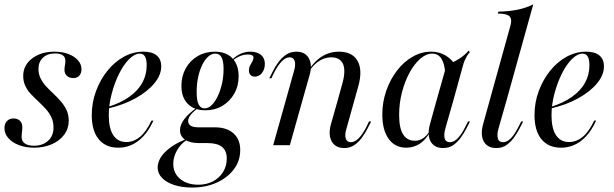

<svg xmlns="http://www.w3.org/2000/svg" viewBox="-25 -661 2796 874"><path d="M129.8 11.3Q91.9 11.3 61.3 -0.4Q30.6 -12.1 12.9 -32.3Q-4.8 -52.4 -4.8 -77.4Q-4.8 -97.6 6.5 -109.7Q17.7 -121.8 36.3 -121.8Q54.8 -121.8 65.7 -111.3Q76.6 -100.8 76.6 -81.5Q76.6 -71.8 75 -59.7Q73.4 -47.6 73.4 -37.9Q73.4 -18.5 87.9 -8.1Q102.4 2.4 129 2.4Q169.4 2.4 194 -20.2Q218.5 -42.7 218.5 -79.8Q218.5 -106.5 208.9 -127Q199.2 -147.6 183.1 -165.3Q166.9 -183.1 149.6 -199.2Q132.3 -215.3 116.1 -232.3Q100 -249.2 90.3 -269.8Q80.6 -290.3 80.6 -315.3Q80.6 -363.7 121 -394.8Q161.3 -425.8 222.6 -425.8Q258.1 -425.8 285.9 -415.3Q313.7 -404.8 329.8 -386.7Q346 -368.5 346 -346Q346 -328.2 336.3 -316.9Q326.6 -305.6 308.9 -305.6Q291.1 -305.6 279.8 -315.7Q268.5 -325.8 268.5 -342.7Q268.5 -352.4 270.6 -363.7Q272.6 -375 272.6 -383.9Q272.6 -400.8 260.9 -409.3Q249.2 -417.7 225.8 -417.7Q191.1 -417.7 170.6 -398.4Q150 -379 150 -347.6Q150 -324.2 159.7 -304.4Q169.4 -284.7 185.1 -267.7Q200.8 -250.8 218.5 -234.3Q236.3 -217.7 252 -199.6Q267.7 -181.5 277.8 -160.1Q287.9 -138.7 287.9 -111.3Q287.9 -75.8 267.3 -48Q246.8 -20.2 210.9 -4.4Q175 11.3 129.8 11.3Z M513.7 11.3Q455.6 11.3 424.2 -27.4Q392.7 -66.1 392.7 -137.1Q392.7 -194.4 412.1 -246.4Q431.5 -298.4 464.1 -339.1Q496.8 -379.8 539.1 -402.8Q581.5 -425.8 628.2 -425.8Q667.7 -425.8 688.3 -408.5Q708.9 -391.1 708.9 -358.9Q708.9 -319.4 677.8 -281.9Q646.8 -244.4 592.7 -214.1Q538.7 -183.9 466.1 -166.9V-174.2Q523.4 -191.9 562.9 -219.8Q602.4 -247.6 622.6 -283.9Q642.7 -320.2 642.7 -363.7Q642.7 -390.3 635.1 -403.6Q627.4 -416.9 611.3 -416.9Q587.9 -416.9 562.5 -391.5Q537.1 -366.1 516.5 -324.2Q496 -282.3 483.1 -233.1Q470.2 -183.9 470.2 -136.3Q470.2 -76.6 490.7 -45.6Q511.3 -14.5 550 -14.5Q583.9 -14.5 612.5 -38.3Q641.1 -62.1 664.5 -112.1H673.4Q646 -51.6 605.2 -20.2Q564.5 11.3 513.7 11.3Z M850 192.7Q803.2 192.7 767.7 181Q732.3 169.4 712.5 148.8Q692.7 128.2 692.7 101.6Q692.7 66.1 725.4 32.3Q758.1 -1.6 821 -27.4L825.8 -24.2Q798.4 -7.3 781 23Q763.7 53.2 763.7 84.7Q763.7 127.4 795.2 153.6Q826.6 179.8 878.2 179.8Q915.3 179.8 944.4 164.5Q973.4 149.2 990.3 122.2Q1007.3 95.2 1007.3 60.5Q1007.3 25 985.5 7.7Q963.7 -9.7 920.2 -9.7H879.8Q840.3 -9.7 817.3 -25.4Q794.4 -41.1 794.4 -68.5Q794.4 -92.7 813.7 -118.5Q833.1 -144.4 871 -171L875 -168.5Q850.8 -149.2 841.1 -135.9Q831.5 -122.6 831.5 -110.5Q831.5 -96 843.1 -88.7Q854.8 -81.5 877.4 -81.5H951.6Q1007.3 -81.5 1037.9 -54Q1068.5 -26.6 1068.5 21.8Q1068.5 71 1039.9 109.3Q1011.3 147.6 961.7 170.2Q912.1 192.7 850 192.7ZM909.7 -158.9Q858.9 -158.9 829.8 -188.3Q800.8 -217.7 800.8 -270.2Q800.8 -314.5 820.6 -350Q840.3 -385.5 875 -405.6Q909.7 -425.8 952.4 -425.8Q1004 -425.8 1032.7 -396Q1061.3 -366.1 1061.3 -313.7Q1061.3 -269.4 1041.1 -234.3Q1021 -199.2 987.1 -179Q953.2 -158.9 909.7 -158.9ZM906.5 -167.7Q923.4 -167.7 938.7 -182.7Q954 -197.6 966.1 -223Q978.2 -248.4 985.5 -280.2Q992.7 -312.1 992.7 -346.8Q992.7 -383.1 983.5 -400Q974.2 -416.9 955.6 -416.9Q937.9 -416.9 922.6 -403.2Q907.3 -389.5 895.6 -365.7Q883.9 -341.9 877 -310.1Q870.2 -278.2 870.2 -242.7Q870.2 -204 879 -185.9Q887.9 -167.7 906.5 -167.7ZM1134.7 -312.1Q1122.6 -312.1 1115.3 -319.8Q1108.1 -327.4 1108.1 -340.3Q1108.1 -352.4 1113.3 -362.5Q1118.5 -372.6 1123.8 -381.9Q1129 -391.1 1129 -398.4Q1129 -405.6 1122.6 -409.3Q1116.1 -412.9 1103.2 -412.9Q1085.5 -412.9 1068.1 -406Q1050.8 -399.2 1034.7 -385.5L1032.3 -389.5Q1050.8 -408.1 1071.4 -416.9Q1091.9 -425.8 1114.5 -425.8Q1145.2 -425.8 1162.9 -411.3Q1180.6 -396.8 1180.6 -370.2Q1180.6 -345.2 1167.3 -328.6Q1154 -312.1 1134.7 -312.1Z M1512.9 -206.5 1532.3 -276.6Q1550 -337.9 1536.7 -369Q1523.4 -400 1483.1 -400Q1445.2 -400 1412.9 -372.2Q1380.6 -344.4 1350.8 -281.5V-287.9Q1383.1 -358.9 1424.2 -392.3Q1465.3 -425.8 1517.7 -425.8Q1579 -425.8 1602.8 -383.5Q1626.6 -341.1 1605.6 -266.9L1588.7 -206.5ZM1276.6 -206.5 1312.9 -336.3Q1321.8 -365.3 1316.5 -382.7Q1311.3 -400 1293.5 -400Q1275.8 -400 1258.9 -383.1Q1241.9 -366.1 1225 -334.7L1210.5 -304.8H1200.8L1218.5 -339.5Q1227.4 -357.3 1241.5 -377Q1255.6 -396.8 1276.2 -411.3Q1296.8 -425.8 1324.2 -425.8Q1351.6 -425.8 1367.7 -412.1Q1383.9 -398.4 1388.7 -373.8Q1393.5 -349.2 1383.9 -317.7L1352.4 -206.5ZM1218.5 0 1276.6 -206.5H1352.4L1294.4 0ZM1552.4 -76.6Q1543.5 -48.4 1548.8 -31Q1554 -13.7 1571.8 -13.7Q1589.5 -13.7 1606.5 -30.2Q1623.4 -46.8 1640.3 -78.2L1654.8 -108.1H1664.5L1646.8 -73.4Q1637.9 -56.5 1623.8 -36.3Q1609.7 -16.1 1589.5 -1.6Q1569.4 12.9 1541.1 12.9Q1514.5 12.9 1498 -1.2Q1481.5 -15.3 1477 -39.9Q1472.6 -64.5 1481.5 -96L1512.9 -206.5H1588.7Z M1824.2 11.3Q1773.4 11.3 1744.4 -28.6Q1715.3 -68.5 1715.3 -139.5Q1715.3 -196.8 1733.5 -248.4Q1751.6 -300 1782.3 -339.9Q1812.9 -379.8 1853.2 -402.8Q1893.5 -425.8 1937.1 -425.8Q1974.2 -425.8 2003.2 -408.5Q2032.3 -391.1 2053.2 -357.3L2001.6 -326.6Q1999.2 -371 1984.3 -394Q1969.4 -416.9 1942.7 -416.9Q1914.5 -416.9 1887.5 -393.1Q1860.5 -369.4 1839.1 -329.8Q1817.7 -290.3 1804.8 -240.7Q1791.9 -191.1 1791.9 -137.9Q1791.9 -76.6 1810.5 -48.4Q1829 -20.2 1863.7 -20.2Q1883.1 -20.2 1900 -31Q1916.9 -41.9 1930.6 -63.7V-57.3Q1912.9 -24.2 1885.5 -6.5Q1858.1 11.3 1824.2 11.3ZM1962.9 -206.5 2008.1 -366.1Q2035.5 -375 2063.3 -392.3Q2091.1 -409.7 2108.1 -430.6L2113.7 -423.4Q2105.6 -414.5 2100.4 -405.6Q2095.2 -396.8 2090.7 -386.7Q2086.3 -376.6 2082.3 -362.1L2039.5 -206.5ZM2002.4 -76.6Q1994.4 -48.4 1999.2 -31Q2004 -13.7 2022.6 -13.7Q2040.3 -13.7 2057.3 -30.2Q2074.2 -46.8 2090.3 -78.2L2105.6 -108.1H2114.5L2096.8 -73.4Q2087.9 -56.5 2073.8 -36.3Q2059.7 -16.1 2039.9 -1.6Q2020.2 12.9 1991.1 12.9Q1964.5 12.9 1948 -1.2Q1931.5 -15.3 1927.4 -39.9Q1923.4 -64.5 1932.3 -96L1962.9 -206.5H2039.5Z M2204.8 -206.5 2297.6 -541.1Q2304 -562.1 2300.8 -575Q2297.6 -587.9 2283.1 -593.5Q2268.5 -599.2 2241.1 -599.2L2243.5 -608.1Q2291.9 -608.9 2331 -616.9Q2370.2 -625 2402.4 -641.1L2281.5 -206.5ZM2244.4 -76.6Q2236.3 -48.4 2241.1 -31Q2246 -13.7 2264.5 -13.7Q2282.3 -13.7 2299.2 -30.2Q2316.1 -46.8 2332.3 -78.2L2347.6 -108.1H2356.5L2338.7 -73.4Q2329.8 -56.5 2315.7 -36.3Q2301.6 -16.1 2281.9 -1.6Q2262.1 12.9 2233.1 12.9Q2206.5 12.9 2189.9 -1.2Q2173.4 -15.3 2169.4 -39.9Q2165.3 -64.5 2174.2 -96L2204.8 -206.5H2281.5Z M2529 11.3Q2471 11.3 2439.5 -27.4Q2408.1 -66.1 2408.1 -137.1Q2408.1 -194.4 2427.4 -246.4Q2446.8 -298.4 2479.4 -339.1Q2512.1 -379.8 2554.4 -402.8Q2596.8 -425.8 2643.5 -425.8Q2683.1 -425.8 2703.6 -408.5Q2724.2 -391.1 2724.2 -358.9Q2724.2 -319.4 2693.1 -281.9Q2662.1 -244.4 2608.1 -214.1Q2554 -183.9 2481.5 -166.9V-174.2Q2538.7 -191.9 2578.2 -219.8Q2617.7 -247.6 2637.9 -283.9Q2658.1 -320.2 2658.1 -363.7Q2658.1 -390.3 2650.4 -403.6Q2642.7 -416.9 2626.6 -416.9Q2603.2 -416.9 2577.8 -391.5Q2552.4 -366.1 2531.9 -324.2Q2511.3 -282.3 2498.4 -233.1Q2485.5 -183.9 2485.5 -136.3Q2485.5 -76.6 2506 -45.6Q2526.6 -14.5 2565.3 -14.5Q2599.2 -14.5 2627.8 -38.3Q2656.5 -62.1 2679.8 -112.1H2688.7Q2661.3 -51.6 2620.6 -20.2Q2579.8 11.3 2529 11.3Z"/></svg>

Font: Playfair 144pt SemiCondensed
Style: Italic
Weight: 400
Width: 4
Italic angle: -15.6°
Designer: Claus Eggers Sørensen
Foundry: Claus Eggers Sørensen
Version: Version 2.203